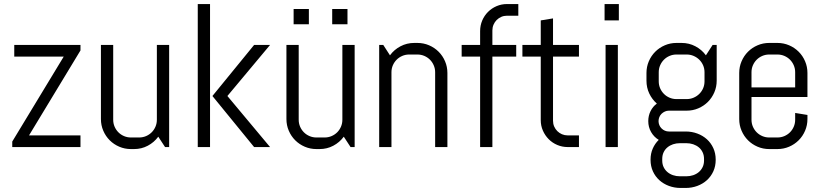

<svg xmlns="http://www.w3.org/2000/svg" viewBox="-20 -720 4033 940"><path d="M40 0V-26.9L292 -442.9H49.8V-500H374V-473.1L122.1 -57.1H374V0Z M788.1 0 754.9 -50.8Q734.4 -22.9 703.6 -6.6Q672.9 9.8 636.2 9.8H621.1Q590.8 9.8 564 -1.7Q537.1 -13.2 517.1 -33.2Q497.1 -53.2 485.6 -80.1Q474.1 -106.9 474.1 -137.2V-500H534.2V-133.8Q534.2 -115.7 541 -99.9Q547.9 -84 559.6 -72.3Q571.3 -60.5 587.2 -53.7Q603 -46.9 621.1 -46.9H661.1Q679.2 -46.9 695.1 -53.7Q710.9 -60.5 722.7 -72.3Q734.4 -84 741.2 -99.9Q748 -115.7 748 -133.8V-500H808.1V0Z M1224.1 0 1020 -250 1224.1 -500H1302.2L1093.3 -250L1302.2 0ZM948.2 0V-700.2H1008.3V0Z M1696.3 0 1663.1 -50.8Q1642.6 -22.9 1611.8 -6.6Q1581.1 9.8 1544.4 9.8H1529.3Q1499 9.8 1472.2 -1.7Q1445.3 -13.2 1425.3 -33.2Q1405.3 -53.2 1393.8 -80.1Q1382.3 -106.9 1382.3 -137.2V-500H1442.4V-133.8Q1442.4 -115.7 1449.2 -99.9Q1456.1 -84 1467.8 -72.3Q1479.5 -60.5 1495.4 -53.7Q1511.2 -46.9 1529.3 -46.9H1569.3Q1587.4 -46.9 1603.3 -53.7Q1619.1 -60.5 1630.9 -72.3Q1642.6 -84 1649.4 -99.9Q1656.2 -115.7 1656.2 -133.8V-500H1716.3V0ZM1417.5 -601.1V-675.8H1492.2V-601.1ZM1606.4 -601.1V-675.8H1681.2V-601.1Z M2110.4 0V-366.2Q2110.4 -384.3 2103.5 -400.1Q2096.7 -416 2085 -427.7Q2073.2 -439.5 2057.4 -446.3Q2041.5 -453.1 2023.4 -453.1H1983.4Q1965.3 -453.1 1949.5 -446.3Q1933.6 -439.5 1921.9 -427.7Q1910.2 -416 1903.3 -400.1Q1896.5 -384.3 1896.5 -366.2V0H1836.4V-500H1856.4L1889.2 -449.2Q1909.7 -477.1 1940.7 -493.4Q1971.7 -509.8 2008.3 -509.8H2023.4Q2053.7 -509.8 2080.6 -498.3Q2107.4 -486.8 2127.4 -466.8Q2147.5 -446.8 2158.9 -419.9Q2170.4 -393.1 2170.4 -362.8V0Z M2462.4 -643.1Q2447.3 -643.1 2434.3 -637.5Q2421.4 -631.8 2411.6 -622.1Q2401.9 -612.3 2396.2 -599.1Q2390.6 -585.9 2390.6 -570.8V-500H2507.3V-442.9H2390.6V0H2330.6V-442.9H2240.2V-500H2330.6V-567.9Q2330.6 -595.2 2340.8 -619.4Q2351.1 -643.6 2369.1 -661.6Q2387.2 -679.7 2411.1 -689.9Q2435.1 -700.2 2462.4 -700.2H2517.6V-643.1Z M2759.8 0Q2732.4 0 2708.3 -10.3Q2684.1 -20.5 2666.3 -38.6Q2648.4 -56.6 2637.9 -80.6Q2627.4 -104.5 2627.4 -131.8V-442.9H2537.6V-500H2627.4V-620.1L2687.5 -629.9V-500H2814.5V-442.9H2687.5V-128.9Q2687.5 -113.8 2693.1 -100.8Q2698.7 -87.9 2708.5 -78.1Q2718.3 -68.4 2731.4 -62.7Q2744.6 -57.1 2759.8 -57.1H2814.5V0Z M2939.9 -620.1V-700.2H3009.8V-620.1ZM2944.8 0V-500H3004.9V0Z M3483.9 63Q3483.9 93.3 3472.4 118.7Q3460.9 144 3440.9 162.1Q3420.9 180.2 3394 190.2Q3367.2 200.2 3336.9 200.2H3312Q3281.7 200.2 3254.9 190.2Q3228 180.2 3208 162.1Q3188 144 3176.5 118.7Q3165 93.3 3165 63V61Q3165 31.7 3175.8 7.3Q3186.5 -17.1 3205.1 -35.2Q3181.6 -49.3 3167.7 -73.5Q3153.8 -97.7 3153.8 -127Q3153.8 -153.3 3165 -176Q3176.3 -198.7 3195.8 -212.9Q3172.4 -233.4 3158.7 -262.2Q3145 -291 3145 -325.2V-362.8Q3145 -393.1 3156.5 -419.9Q3168 -446.8 3188 -466.8Q3208 -486.8 3234.9 -498.3Q3261.7 -509.8 3292 -509.8H3316.9Q3353.5 -509.8 3384.5 -493.4Q3415.5 -477.1 3436 -449.2L3468.8 -500H3488.8V-325.2Q3488.8 -294.9 3477.3 -268.1Q3465.8 -241.2 3445.8 -221.2Q3425.8 -201.2 3398.9 -189.7Q3372.1 -178.2 3341.8 -178.2H3254.9Q3244.6 -178.2 3235.4 -174.1Q3226.1 -169.9 3219 -163.1Q3211.9 -156.2 3208 -146.7Q3204.1 -137.2 3204.1 -127Q3204.1 -116.7 3208 -107.4Q3211.9 -98.1 3219 -91.1Q3226.1 -84 3235.4 -80.1Q3244.6 -76.2 3254.9 -76.2H3336.9Q3367.2 -76.2 3394 -66.2Q3420.9 -56.2 3440.9 -38.1Q3460.9 -20 3472.4 5.4Q3483.9 30.8 3483.9 61V63ZM3429.2 -366.2Q3429.2 -384.3 3422.4 -400.1Q3415.5 -416 3403.6 -427.7Q3391.6 -439.5 3375.7 -446.3Q3359.9 -453.1 3341.8 -453.1H3292Q3273.9 -453.1 3258.1 -446.3Q3242.2 -439.5 3230.5 -427.7Q3218.8 -416 3211.9 -400.1Q3205.1 -384.3 3205.1 -366.2V-321.8Q3205.1 -303.7 3211.9 -287.8Q3218.8 -272 3230.5 -260.3Q3242.2 -248.5 3258.1 -241.7Q3273.9 -234.9 3292 -234.9H3341.8Q3359.9 -234.9 3375.7 -241.7Q3391.6 -248.5 3403.6 -260.3Q3415.5 -272 3422.4 -287.8Q3429.2 -303.7 3429.2 -321.8ZM3426.8 58.1Q3426.8 40 3419.9 25.6Q3413.1 11.2 3401.4 1.5Q3389.6 -8.3 3373.8 -13.7Q3357.9 -19 3339.8 -19H3309.1Q3291 -19 3275.1 -13.7Q3259.3 -8.3 3247.6 1.5Q3235.8 11.2 3229 25.6Q3222.2 40 3222.2 58.1V65.9Q3222.2 84 3229 98.1Q3235.8 112.3 3247.6 122.3Q3259.3 132.3 3275.1 137.7Q3291 143.1 3309.1 143.1H3339.8Q3357.9 143.1 3373.8 137.7Q3389.6 132.3 3401.4 122.3Q3413.1 112.3 3419.9 98.1Q3426.8 84 3426.8 65.9Z M3933.1 -137.2Q3933.1 -106.9 3921.6 -80.1Q3910.2 -53.2 3890.1 -33.2Q3870.1 -13.2 3843.3 -1.7Q3816.4 9.8 3786.1 9.8H3746.1Q3715.8 9.8 3689 -1.7Q3662.1 -13.2 3642.1 -33.2Q3622.1 -53.2 3610.6 -80.1Q3599.1 -106.9 3599.1 -137.2V-362.8Q3599.1 -393.1 3610.6 -419.9Q3622.1 -446.8 3642.1 -466.8Q3662.1 -486.8 3689 -498.3Q3715.8 -509.8 3746.1 -509.8H3786.1Q3816.4 -509.8 3843.3 -498.3Q3870.1 -486.8 3890.1 -466.8Q3910.2 -446.8 3921.6 -419.9Q3933.1 -393.1 3933.1 -362.8V-245.1H3659.2V-133.8Q3659.2 -115.7 3666 -99.9Q3672.9 -84 3684.6 -72.3Q3696.3 -60.5 3712.2 -53.7Q3728 -46.9 3746.1 -46.9H3786.1Q3804.2 -46.9 3820.1 -53.7Q3835.9 -60.5 3847.7 -72.3Q3859.4 -84 3866.2 -99.9Q3873 -115.7 3873 -133.8V-167L3933.1 -157.2V-137.2ZM3873 -366.2Q3873 -384.3 3866.2 -400.1Q3859.4 -416 3847.7 -427.7Q3835.9 -439.5 3820.1 -446.3Q3804.2 -453.1 3786.1 -453.1H3746.1Q3728 -453.1 3712.2 -446.3Q3696.3 -439.5 3684.6 -427.7Q3672.9 -416 3666 -400.1Q3659.2 -384.3 3659.2 -366.2V-292H3873Z"/></svg>

Font: Abel
Style: Regular
Weight: 400
Designer: Matthew Desmond
Foundry: Matthew Desmond
Version: Version 1.002